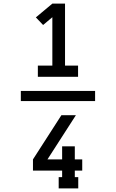

<svg xmlns="http://www.w3.org/2000/svg" viewBox="-20 -870 640 1060"><path d="M189 -446V-508H269V-775L218 -732L178 -774L269 -850H339V-508H411V-446ZM412 170H304V108H323V72H162V10L319 -234H399L242 10H323V-62H393V10H434V72H393V108H412ZM95 -312V-368H505V-312Z"/></svg>

Font: Iosevka Slab Extended
Style: Regular
Weight: 400
Width: 7
Monospace: yes
Designer: Belleve Invis
Foundry: Belleve Invis
Version: Version 11.1.1; ttfautohint (v1.8.3)